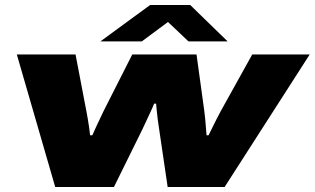

<svg xmlns="http://www.w3.org/2000/svg" viewBox="-20 -745 1254 765"><path d="M200 0 47 -528H281L324 -303Q327 -288 330 -270Q333 -252 335.5 -235Q338 -218 339 -206H348Q354 -220 362 -237.5Q370 -255 378.5 -272.5Q387 -290 393 -303L507 -528H763L794 -303Q796 -290 797.5 -272Q799 -254 800.5 -236.5Q802 -219 803 -206H811Q818 -220 826.5 -237.5Q835 -255 844 -272.5Q853 -290 860 -303L985 -528H1214L875 0H648L614 -231Q611 -250 608.5 -269Q606 -288 604.5 -304.5Q603 -321 602 -332H594Q590 -321 582 -304Q574 -287 565 -267.5Q556 -248 547 -229L434 0ZM380 -580 578 -725H738L887 -580H731L634 -672H669L545 -580Z"/></svg>

Font: Archivo Expanded Black
Style: Italic
Weight: 900
Width: 7
Italic angle: -10°
Designer: Hector Gatti
Foundry: Omnibus-Type
Version: Version 2.001